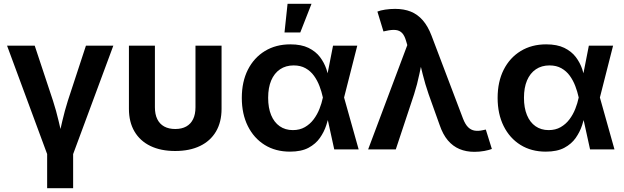

<svg xmlns="http://www.w3.org/2000/svg" viewBox="-20 -786 3285 1010"><path d="M230 29.8 17.1 -545.9H162.6L258.8 -255.9Q275.9 -203.1 288.3 -149.7Q300.8 -96.2 314 -40H282.7Q295.4 -96.2 307.9 -149.7Q320.3 -203.1 336.9 -255.9L432.1 -545.9H576.2L362.8 29.8ZM228 204.1V-3.9H364.7V204.1Z M901.4 8.3Q825.7 8.3 771.2 -18.1Q716.8 -44.4 687.5 -94.2Q658.2 -144 658.2 -213.4V-545.9H794.9V-221.7Q794.9 -184.6 807.4 -159.2Q819.8 -133.8 843.8 -120.6Q867.7 -107.4 901.9 -107.4Q936 -107.4 959.7 -120.6Q983.4 -133.8 995.8 -159.2Q1008.3 -184.6 1008.3 -221.7V-545.9H1145.5V-213.4Q1145.5 -144 1116.2 -94.2Q1086.9 -44.4 1032.2 -18.1Q977.5 8.3 901.4 8.3Z M1505.4 11.7Q1429.2 11.7 1372.3 -23.7Q1315.4 -59.1 1283.7 -122.8Q1252 -186.5 1252 -271Q1252 -356 1283.9 -419.2Q1315.9 -482.4 1373.5 -517.6Q1431.2 -552.7 1507.3 -552.7Q1564.9 -552.7 1602.8 -534.2Q1640.6 -515.6 1663.1 -486.1Q1685.5 -456.5 1697 -422.4Q1708.5 -388.2 1713.4 -357.4H1758.3L1789.6 -274.4L1866.7 0H1738.3L1678.2 -274.4Q1671.9 -303.7 1660.6 -333.3Q1649.4 -362.8 1631.6 -387.5Q1613.8 -412.1 1587.4 -427Q1561 -441.9 1524.9 -441.9Q1483.4 -441.9 1453.1 -421.4Q1422.9 -400.9 1406.7 -363Q1390.6 -325.2 1390.6 -271.5Q1390.6 -218.8 1406.2 -180.7Q1421.9 -142.6 1451.2 -122.1Q1480.5 -101.6 1520.5 -101.6Q1556.6 -101.6 1583.7 -117.2Q1610.8 -132.8 1629.9 -158.2Q1648.9 -183.6 1660.6 -213.4Q1672.4 -243.2 1678.2 -271.5L1731.9 -545.9H1859.4L1789.6 -271.5L1758.3 -193.4H1714.4Q1708 -163.1 1696.5 -127.7Q1685.1 -92.3 1662.8 -60.5Q1640.6 -28.8 1602.8 -8.5Q1564.9 11.7 1505.4 11.7ZM1476.6 -615.2 1492.7 -766.1H1618.7L1559.6 -615.2Z M1916.5 0 2122.6 -548.8 2116.7 -568.8Q2108.4 -598.6 2095.2 -612.3Q2082 -626 2061.5 -628.2Q2041 -630.4 2010.7 -623.5L1997.1 -620.6L1965.3 -725.1Q1980 -731.4 2006.1 -735.4Q2032.2 -739.3 2058.6 -739.3Q2105 -739.3 2140.9 -724.9Q2176.8 -710.4 2203.9 -679.4Q2231 -648.4 2250 -598.6L2416 -161.1Q2427.7 -131.3 2442.6 -116.7Q2457.5 -102.1 2476.8 -98.9Q2496.1 -95.7 2519.5 -101.1L2535.6 -104.5L2567.4 -2.4Q2552.7 3.4 2527.6 8.1Q2502.4 12.7 2475.6 12.7Q2432.1 12.7 2397.2 -2Q2362.3 -16.6 2335.9 -47.6Q2309.6 -78.6 2292.5 -128.9L2234.9 -290Q2216.3 -343.8 2203.4 -396Q2190.4 -448.2 2176.8 -505.9H2210.4Q2196.8 -449.2 2186 -396.2Q2175.3 -343.3 2158.2 -290L2062 0Z M2851.1 11.7Q2774.9 11.7 2718 -23.7Q2661.1 -59.1 2629.4 -122.8Q2597.7 -186.5 2597.7 -271Q2597.7 -356 2629.6 -419.2Q2661.6 -482.4 2719.2 -517.6Q2776.9 -552.7 2853 -552.7Q2910.6 -552.7 2948.5 -534.2Q2986.3 -515.6 3008.8 -486.1Q3031.2 -456.5 3042.7 -422.4Q3054.2 -388.2 3059.1 -357.4H3104L3135.3 -274.4L3212.4 0H3084L3023.9 -274.4Q3017.6 -303.7 3006.3 -333.3Q2995.1 -362.8 2977.3 -387.5Q2959.5 -412.1 2933.1 -427Q2906.7 -441.9 2870.6 -441.9Q2829.1 -441.9 2798.8 -421.4Q2768.6 -400.9 2752.4 -363Q2736.3 -325.2 2736.3 -271.5Q2736.3 -218.8 2752 -180.7Q2767.6 -142.6 2796.9 -122.1Q2826.2 -101.6 2866.2 -101.6Q2902.3 -101.6 2929.4 -117.2Q2956.5 -132.8 2975.6 -158.2Q2994.6 -183.6 3006.3 -213.4Q3018.1 -243.2 3023.9 -271.5L3077.6 -545.9H3205.1L3135.3 -271.5L3104 -193.4H3060.1Q3053.7 -163.1 3042.2 -127.7Q3030.8 -92.3 3008.5 -60.5Q2986.3 -28.8 2948.5 -8.5Q2910.6 11.7 2851.1 11.7Z"/></svg>

Font: Inter
Style: 650
Weight: 650
Designer: Rasmus Andersson
Foundry: rsms
Version: Version 4.001;git-66647c0bb